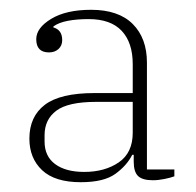

<svg xmlns="http://www.w3.org/2000/svg" viewBox="-20 -724 400 392"><path d="M145 -352Q92 -352 66 -376.5Q40 -401 40 -441Q40 -486 71.5 -510Q103 -534 173 -534H251V-593Q251 -637 228.5 -661Q206 -685 161 -685Q137 -685 118.5 -681.5Q100 -678 89 -670V-668Q107 -663 107 -642Q107 -631 99.5 -624Q92 -617 80 -617Q54 -617 54 -644Q54 -667 84.5 -685.5Q115 -704 166 -704Q222 -704 251 -675Q280 -646 280 -596V-378H336V-364Q328 -361 315.5 -358.5Q303 -356 292 -356Q271 -356 262 -364.5Q253 -373 253 -394V-408H250Q239 -386 215.5 -369Q192 -352 145 -352ZM152 -373Q194 -373 222.5 -392.5Q251 -412 251 -453V-516H176Q119 -516 95 -498Q71 -480 71 -448V-435Q71 -405 92.5 -389Q114 -373 152 -373Z"/></svg>

Font: IBM Plex Serif ExtLt
Style: Regular
Weight: 200
Designer: Mike Abbink, Paul van der Laan, Pieter van Rosmalen
Foundry: Bold Monday
Version: Version 3.001